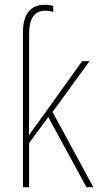

<svg xmlns="http://www.w3.org/2000/svg" viewBox="-20 -784 413 804"><path d="M76 -646V0H102V-185L182 -294L342 0H371L200 -315L355 -528H324L144 -277Q132 -261 122.5 -248Q113 -235 103 -219H101Q102 -259 102 -295.5Q102 -332 102 -373V-643Q102 -739 169 -739Q187 -739 203 -734V-759Q187 -764 168 -764Q76 -764 76 -646Z"/></svg>

Font: Noto Sans Display SemiCondensed Thin
Style: Regular
Weight: 250
Width: 4
Designer: Monotype Design team
Foundry: Monotype Imaging Inc.
Version: 1.000